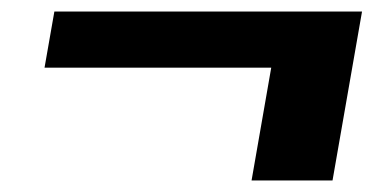

<svg xmlns="http://www.w3.org/2000/svg" viewBox="-20 -430 658 332"><path d="M449 -313H57L74 -410H606L555 -118H415Z"/></svg>

Font: Sarabun ExtraBold
Style: Italic
Weight: 800
Italic angle: -10°
Designer: Suppakit Chalermlarp | Katatrad Co.,Ltd.
Foundry: Cadson Demak Co.,Ltd.
Version: Version 1.000; ttfautohint (v1.6)